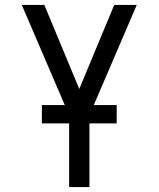

<svg xmlns="http://www.w3.org/2000/svg" viewBox="-20 -755 640 775"><path d="M259 0V-290L68 -735H159L300 -396L441 -735H532L341 -290V0ZM149 -257V-331H451V-257Z"/></svg>

Font: Iosevka Fixed Extended
Style: Regular
Weight: 400
Width: 7
Monospace: yes
Designer: Belleve Invis
Foundry: Belleve Invis
Version: Version 24.1.1; ttfautohint (v1.8.4)